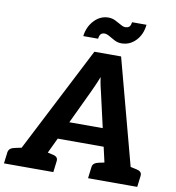

<svg xmlns="http://www.w3.org/2000/svg" viewBox="-121 -1024 1020 1111"><g transform="rotate(10 389.0 -468.0)"><path d="M7 0 380 -727H537L731 0H611Q591 0 579 -9.5Q567 -19 565 -34L460 -495Q455 -515 450 -537.5Q445 -560 441 -589Q430 -560 420 -538Q410 -516 400 -494L182 -34Q176 -21 161.5 -10.5Q147 0 127 0ZM102 0 110 -69H218L209 0ZM215 -195 242 -300H562V-195ZM513 0 522 -69H637L629 0ZM-23 0 -15 -65Q-13 -80 -3 -88Q7 -96 24 -99L76 -110L75 0ZM169 0 196 -110 245 -99Q261 -96 269 -88Q277 -80 275 -65L267 0ZM471 0 479 -65Q480 -80 490.5 -88Q501 -96 517 -99L569 -110V0ZM662 0 689 -110 739 -99Q754 -96 762 -88Q770 -80 768 -65L760 0ZM531 -898Q544 -898 553 -904.5Q562 -911 565 -933H650Q644 -875 609 -838.5Q574 -802 525 -802Q503 -802 484 -812Q465 -822 449 -831.5Q433 -841 420 -841Q407 -841 399 -833.5Q391 -826 388 -805H301Q308 -861 343.5 -898.5Q379 -936 427 -936Q448 -936 467.5 -926.5Q487 -917 503 -907.5Q519 -898 531 -898Z"/></g></svg>

Font: Aleo ExtraBold
Style: Italic
Weight: 800
Italic angle: -7°
Designer: Alessio Laiso
Foundry: Alessio Laiso
Version: Version 2.001;gftools[0.9.29]